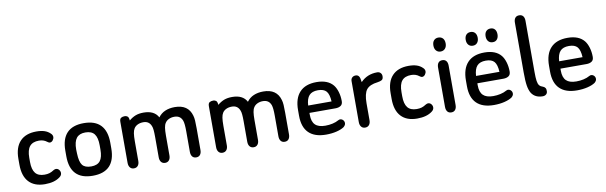

<svg xmlns="http://www.w3.org/2000/svg" viewBox="-44 -1042 4618 1463"><g transform="rotate(-10 2264.5 -310.0)"><path d="M46 -215V-171Q46 -82 89 -36Q132 10 213 10Q287 10 329 -22Q347 -35 347 -53Q347 -67 337.5 -78.5Q328 -90 313 -90Q306 -90 295 -84Q277 -72 260.5 -67Q244 -62 222 -62Q174 -62 151.5 -90Q129 -118 129 -177V-209Q129 -269 152 -297Q175 -325 224 -325Q260 -325 285 -305Q292 -300 296 -298Q300 -296 304 -296Q318 -296 327.5 -308.5Q337 -321 337 -334Q337 -349 324 -361Q305 -380 279 -388.5Q253 -397 217 -397Q134 -397 90 -350.5Q46 -304 46 -215Z M409 -215V-171Q409 -81 452.5 -35.5Q496 10 583 10Q670 10 713.5 -35.5Q757 -81 757 -171V-215Q757 -305 713.5 -351Q670 -397 583 -397Q496 -397 452.5 -351Q409 -305 409 -215ZM674 -209V-177Q674 -117 652.5 -89.5Q631 -62 583 -62Q535 -62 515 -87.5Q495 -113 493 -178L492 -209Q492 -269 514 -297Q536 -325 583 -325Q631 -325 652.5 -297Q674 -269 674 -209Z M933 -356Q931 -381 921.5 -388Q912 -395 900 -395Q883 -395 871.5 -388Q860 -381 860 -358V-41Q860 -18 871 -4.5Q882 9 901 9Q921 9 932 -4.5Q943 -18 943 -41V-192Q943 -231 946.5 -254Q950 -277 959 -291Q969 -307 988 -316Q1007 -325 1032 -325Q1076 -325 1092 -284Q1097 -273 1099 -252Q1101 -231 1101 -201V-41Q1101 -18 1112 -4.5Q1123 9 1143 9Q1162 9 1173 -4.5Q1184 -18 1184 -41V-195Q1184 -232 1187.5 -255Q1191 -278 1200 -291Q1210 -307 1229 -316Q1248 -325 1272 -325Q1295 -325 1310.5 -314.5Q1326 -304 1334 -282Q1342 -259 1342 -201V-41Q1342 -18 1352.5 -4.5Q1363 9 1383 9Q1403 9 1413.5 -4.5Q1424 -18 1424 -41V-208Q1424 -245 1422.5 -268.5Q1421 -292 1416 -308Q1391 -397 1287 -397Q1245 -397 1212.5 -383Q1180 -369 1159 -340Q1129 -397 1046 -397Q1010 -397 984 -387Q958 -377 933 -356Z M1618 -356Q1616 -381 1606.5 -388Q1597 -395 1585 -395Q1568 -395 1556.5 -388Q1545 -381 1545 -358V-41Q1545 -18 1556 -4.5Q1567 9 1586 9Q1606 9 1617 -4.5Q1628 -18 1628 -41V-192Q1628 -231 1631.5 -254Q1635 -277 1644 -291Q1654 -307 1673 -316Q1692 -325 1717 -325Q1761 -325 1777 -284Q1782 -273 1784 -252Q1786 -231 1786 -201V-41Q1786 -18 1797 -4.5Q1808 9 1828 9Q1847 9 1858 -4.5Q1869 -18 1869 -41V-195Q1869 -232 1872.5 -255Q1876 -278 1885 -291Q1895 -307 1914 -316Q1933 -325 1957 -325Q1980 -325 1995.5 -314.5Q2011 -304 2019 -282Q2027 -259 2027 -201V-41Q2027 -18 2037.5 -4.5Q2048 9 2068 9Q2088 9 2098.5 -4.5Q2109 -18 2109 -41V-208Q2109 -245 2107.5 -268.5Q2106 -292 2101 -308Q2076 -397 1972 -397Q1930 -397 1897.5 -383Q1865 -369 1844 -340Q1814 -397 1731 -397Q1695 -397 1669 -387Q1643 -377 1618 -356Z M2291 -175H2493Q2517 -175 2533 -185.5Q2549 -196 2549 -221Q2549 -259 2539 -292.5Q2529 -326 2512 -347Q2471 -397 2384 -397Q2298 -397 2253.5 -349.5Q2209 -302 2209 -211V-167Q2209 -79 2254.5 -34.5Q2300 10 2388 10Q2432 10 2469 1Q2506 -8 2528 -23Q2536 -30 2540 -37Q2544 -44 2544 -52Q2544 -66 2534.5 -76Q2525 -86 2511 -86Q2506 -86 2498 -82Q2477 -70 2450 -64Q2423 -58 2394 -58Q2341 -58 2316 -82.5Q2291 -107 2291 -159ZM2472 -232H2291Q2294 -285 2316 -309.5Q2338 -334 2384 -334Q2429 -334 2449 -311Q2469 -288 2472 -232Z M2724 -337Q2720 -373 2711 -384Q2702 -395 2687 -395Q2670 -395 2659.5 -385Q2649 -375 2649 -358V-41Q2649 -18 2660 -4.5Q2671 9 2690 9Q2710 9 2721 -4.5Q2732 -18 2732 -41V-171Q2732 -246 2756.5 -277Q2781 -308 2843 -315Q2864 -318 2876 -325Q2888 -332 2888 -354Q2888 -370 2878 -380Q2868 -390 2852 -390Q2775 -390 2724 -337Z M2926 -215V-171Q2926 -82 2969 -36Q3012 10 3093 10Q3167 10 3209 -22Q3227 -35 3227 -53Q3227 -67 3217.5 -78.5Q3208 -90 3193 -90Q3186 -90 3175 -84Q3157 -72 3140.5 -67Q3124 -62 3102 -62Q3054 -62 3031.5 -90Q3009 -118 3009 -177V-209Q3009 -269 3032 -297Q3055 -325 3104 -325Q3140 -325 3165 -305Q3172 -300 3176 -298Q3180 -296 3184 -296Q3198 -296 3207.5 -308.5Q3217 -321 3217 -334Q3217 -349 3204 -361Q3185 -380 3159 -388.5Q3133 -397 3097 -397Q3014 -397 2970 -350.5Q2926 -304 2926 -215Z M3357 -570Q3336 -570 3323 -556Q3310 -542 3310 -516Q3310 -491 3323 -476.5Q3336 -462 3357 -462Q3379 -462 3392 -477Q3405 -492 3405 -516Q3405 -542 3392 -556Q3379 -570 3357 -570ZM3316 -41Q3316 -18 3326.5 -4.5Q3337 9 3357 9Q3377 9 3387.5 -4.5Q3398 -18 3398 -41V-345Q3398 -369 3387.5 -382Q3377 -395 3357 -395Q3337 -395 3326.5 -382Q3316 -369 3316 -345Z M3590 -175H3792Q3816 -175 3832 -185.5Q3848 -196 3848 -221Q3848 -259 3838 -292.5Q3828 -326 3811 -347Q3770 -397 3683 -397Q3597 -397 3552.5 -349.5Q3508 -302 3508 -211V-167Q3508 -79 3553.5 -34.5Q3599 10 3687 10Q3731 10 3768 1Q3805 -8 3827 -23Q3835 -30 3839 -37Q3843 -44 3843 -52Q3843 -66 3833.5 -76Q3824 -86 3810 -86Q3805 -86 3797 -82Q3776 -70 3749 -64Q3722 -58 3693 -58Q3640 -58 3615 -82.5Q3590 -107 3590 -159ZM3771 -232H3590Q3593 -285 3615 -309.5Q3637 -334 3683 -334Q3728 -334 3748 -311Q3768 -288 3771 -232ZM3607 -569Q3585 -569 3572.5 -555Q3560 -541 3560 -516Q3560 -492 3572.5 -477.5Q3585 -463 3607 -463Q3628 -463 3640.5 -477.5Q3653 -492 3653 -516Q3653 -541 3640.5 -555Q3628 -569 3607 -569ZM3761 -569Q3739 -569 3726.5 -555Q3714 -541 3714 -516Q3714 -492 3726.5 -477.5Q3739 -463 3761 -463Q3782 -463 3794 -477.5Q3806 -492 3806 -516Q3806 -541 3794 -555Q3782 -569 3761 -569Z M4064 9Q4080 9 4090.5 0Q4101 -9 4101 -24Q4102 -40 4095.5 -49.5Q4089 -59 4077 -63Q4060 -68 4050.5 -79.5Q4041 -91 4037.5 -115.5Q4034 -140 4034 -184V-580Q4034 -604 4023.5 -617Q4013 -630 3993 -630Q3973 -630 3962.5 -617Q3952 -604 3952 -580V-194Q3952 -128 3958 -92Q3964 -56 3978 -33Q4006 9 4064 9Z M4233 -175H4435Q4459 -175 4475 -185.5Q4491 -196 4491 -221Q4491 -259 4481 -292.5Q4471 -326 4454 -347Q4413 -397 4326 -397Q4240 -397 4195.5 -349.5Q4151 -302 4151 -211V-167Q4151 -79 4196.5 -34.5Q4242 10 4330 10Q4374 10 4411 1Q4448 -8 4470 -23Q4478 -30 4482 -37Q4486 -44 4486 -52Q4486 -66 4476.5 -76Q4467 -86 4453 -86Q4448 -86 4440 -82Q4419 -70 4392 -64Q4365 -58 4336 -58Q4283 -58 4258 -82.5Q4233 -107 4233 -159ZM4414 -232H4233Q4236 -285 4258 -309.5Q4280 -334 4326 -334Q4371 -334 4391 -311Q4411 -288 4414 -232Z"/></g></svg>

Font: Beiruti Medium
Style: Regular
Weight: 500
Designer: Arlette Boutros
Foundry: Boutros
Version: Version 1.41